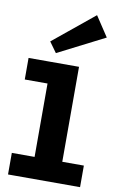

<svg xmlns="http://www.w3.org/2000/svg" viewBox="-106 -1056 688 1113"><g transform="rotate(10 237.5 -499.5)"><path d="M158 -44V-686H321V-44ZM24 0V-127H448V0ZM24 -559V-686H309V-559ZM175 -741 131 -802 372 -999 450 -881Z"/></g></svg>

Font: BioRhyme SemiExpanded ExtraBold
Style: Regular
Weight: 800
Width: 6
Designer: Aoife Mooney
Foundry: Aoife Mooney Type
Version: Version 1.600;gftools[0.9.33]